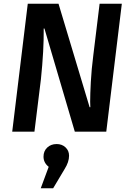

<svg xmlns="http://www.w3.org/2000/svg" viewBox="-20 -711 709 1037"><path d="M384 0 220 -557H216V-540Q216 -522 215.5 -494Q215 -466 213 -431.5Q211 -397 208 -358.5Q205 -320 201 -283L166 0H46L130 -691H296L464 -132H468Q468 -137 467.5 -144.5Q467 -152 467 -162Q467 -201 470.5 -268Q474 -335 484 -413L518 -691H638L554 0ZM243 190Q215 168 215 135Q215 105 235 86Q255 67 286 67Q315 67 334 85Q353 103 353 130Q353 164 329 202L267 306H200Z"/></svg>

Font: Xgbmvzvtohvqztyvzapvmeyoton
Style: Regular
Weight: 500
Italic angle: -8°
Designer: Carrois Corporate & Edenspiekermann
Foundry: Carrois Corporate GbR & Edenspiekermann AG
Version: Version 2.001